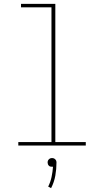

<svg xmlns="http://www.w3.org/2000/svg" viewBox="-20 -755 540 996"><path d="M75 0V-18H247V-717H89V-735H267V-18H425V0ZM245 221 230 213Q242 189 247.5 163Q253 137 255 110H250Q245 110 241 109Q237 108 233.5 104.5Q230 101 228.5 96.5Q227 92 227 88Q227 83 228.5 79Q230 75 233.5 71.5Q237 68 241 66.5Q245 65 250 65Q255 65 259 66.5Q263 68 266.5 71.5Q270 75 271.5 79Q273 83 273 88Q273 122 267 156Q261 190 245 221Z"/></svg>

Font: Iosevka Curly Slab Thin
Style: Regular
Weight: 100
Monospace: yes
Designer: Belleve Invis
Foundry: Belleve Invis
Version: Version 22.1.2; ttfautohint (v1.8.4)